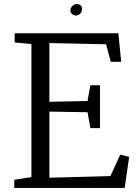

<svg xmlns="http://www.w3.org/2000/svg" viewBox="-20 -921 685 941"><path d="M50 0ZM134 -53V-705L52 -713V-758H560L574 -618H523L500 -704L222 -710V-422L409 -426L423 -503H470V-293H423L409 -371L222 -374V-50L521 -58L569 -163L613 -152L591 0H50V-40ZM382 -875Q382 -862 372.5 -853.5Q363 -845 351 -845Q342 -845 333.5 -852Q325 -859 325 -870Q325 -882 334.5 -891.5Q344 -901 356 -901Q382 -901 382 -875Z"/></svg>

Font: Martel
Style: Regular
Weight: 400
Designer: Dan Reynolds
Foundry: Dan Reynolds
Version: Version 1.001; ttfautohint (v1.1) -l 5 -r 5 -G 72 -x 0 -D la